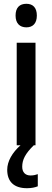

<svg xmlns="http://www.w3.org/2000/svg" viewBox="-20 -765 276 1011"><path d="M119 -745C83 -745 62 -725 62 -683C62 -642 84 -621 119 -621C153 -621 174 -642 174 -683C174 -724 154 -745 119 -745ZM97 113C97 76 113 44 158 0H167V-540H68V0H88C45 38 18 84 18 129C18 191 53 226 122 226C146 226 164 222 179 216V152C170 155 158 159 141 159C113 159 97 142 97 113Z"/></svg>

Font: Noto Sans Thai Looped Condensed Medium
Style: Regular
Weight: 500
Width: 3
Designer: Sasikarn Vongin, Ben Mitchell
Foundry: The Fontpad Ltd
Version: Version 1.001